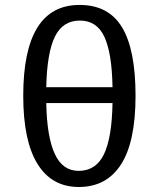

<svg xmlns="http://www.w3.org/2000/svg" viewBox="-20 -744 640 774"><path d="M526.4 -357.9Q526.4 -171.9 467.8 -81.1Q409.2 9.8 297.9 9.8Q188.5 9.8 131.1 -83.3Q73.7 -176.3 73.7 -357.9Q73.7 -724.1 300.8 -724.1Q417.5 -724.1 471.9 -634Q526.4 -543.9 526.4 -357.9ZM296.9 -55.2Q366.7 -55.2 398.9 -121.8Q431.2 -188.5 433.6 -328.6H166.5Q168.9 -193.8 200.4 -124.5Q231.9 -55.2 296.9 -55.2ZM302.2 -661.1Q232.9 -661.1 201.2 -595.9Q169.4 -530.8 166.5 -392.6H433.6Q431.2 -530.8 400.6 -595.9Q370.1 -661.1 302.2 -661.1Z"/></svg>

Font: Cousine
Style: Regular
Weight: 400
Monospace: yes
Designer: Steve Matteson
Foundry: Monotype Imaging Inc.
Version: Version 1.21